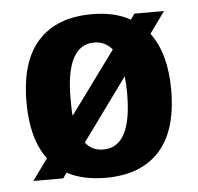

<svg xmlns="http://www.w3.org/2000/svg" viewBox="-43 -554 627 608"><g transform="rotate(-5 270.0 -250.0)"><path d="M270 10Q198 10 147 -17L135 0H40L89 -68Q40 -133 40 -250Q40 -380 99.5 -445Q159 -510 270 -510Q343 -510 392 -482L405 -500H499L450 -432Q500 -365 500 -250Q500 -120 440.5 -55Q381 10 270 10ZM182 -195 327 -393Q304 -420 270 -420Q180 -420 180 -250Q180 -206 182 -195ZM270 -80Q360 -80 360 -250Q360 -280 357 -305L213 -107Q233 -80 270 -80Z"/></g></svg>

Font: Scada
Style: Bold
Weight: 700
Designer: Jovanny Lemonad
Foundry: Jovanny Lemonad
Version: Version 4.100;PS 004.100;hotconv 1.0.88;makeotf.lib2.5.64775